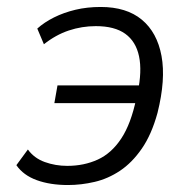

<svg xmlns="http://www.w3.org/2000/svg" viewBox="-20 -523 540 551"><path d="M175 8Q124 8 85.5 -6Q47 -20 27 -49L60 -94Q78 -69 108.5 -58Q139 -47 173 -47Q221 -47 260.5 -65Q300 -83 328 -125.5Q356 -168 371 -240L377 -227H136L145 -278H387L375 -257Q388 -319 379 -361.5Q370 -404 339.5 -426Q309 -448 255 -448Q215 -448 177.5 -435.5Q140 -423 106 -396L87 -441Q107 -459 135 -473Q163 -487 196.5 -495Q230 -503 269 -503Q343 -503 387 -466.5Q431 -430 443.5 -362.5Q456 -295 432 -199Q415 -137 387 -96.5Q359 -56 324.5 -33Q290 -10 251.5 -1Q213 8 175 8Z"/></svg>

Font: Nunito Sans 7pt Condensed Light
Style: Italic
Weight: 300
Width: 3
Italic angle: -9°
Designer: Vernon Adams
Foundry: Vernon Adams
Version: Version 3.101;gftools[0.9.27]